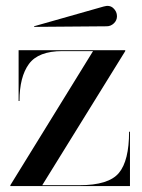

<svg xmlns="http://www.w3.org/2000/svg" viewBox="-20 -630 480 650"><path d="M341 -541 96 -539 95 -541 331 -608Q351 -614 363.5 -602.5Q376 -591 376 -575Q376 -561 365.5 -551Q355 -541 341 -541ZM191 -457Q110 -457 78 -413.5Q46 -370 46 -288H43V-460H404V-457L123 -3H249Q348 -3 382.5 -44.5Q417 -86 417 -184H420V0H15V-3L295 -457Z"/></svg>

Font: Bodoni* 72
Style: Regular
Weight: 400
Version: Version 1.003